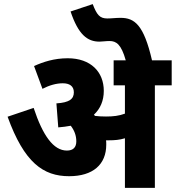

<svg xmlns="http://www.w3.org/2000/svg" viewBox="-20 -916 857 936"><path d="M498 -211C498 -218 498 -225 497 -232C502 -232 507 -232 512 -232C538 -232 564 -234 589 -242V0H735V-500H817V-622H721C681 -795 636 -829 568 -829C543 -829 525 -826 503 -826C466 -826 452 -844 432 -896L324 -860C362 -747 406 -713 465 -713C478 -713 496 -716 514 -716C547 -716 571 -700 593 -622H534V-500H589V-362C560 -351 531 -348 497 -348C476 -348 459 -349 443 -351C441 -353 440 -355 438 -357C469 -386 486 -425 486 -473C486 -565 423 -632 310 -632C244 -632 190 -614 146 -594L187 -483C220 -500 254 -510 286 -510C318 -510 340 -497 340 -466C340 -434 319 -416 255 -412L264 -295C285 -297 306 -299 325 -303C342 -281 352 -256 352 -227C352 -198 337 -182 306 -182C241 -182 189 -254 144 -390L17 -347C98 -123 191 -57 317 -57C433 -57 498 -114 498 -211Z"/></svg>

Font: Noto Sans SemiCondensed ExtraBold
Style: Italic
Weight: 800
Width: 4
Italic angle: -12°
Designer: Monotype Design Team
Foundry: Monotype Imaging Inc.
Version: Version 2.013